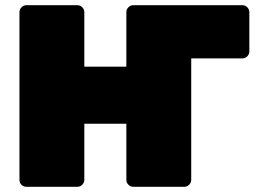

<svg xmlns="http://www.w3.org/2000/svg" viewBox="-20 -720 1001 740"><path d="M914 -700Q925 -700 933 -692Q941 -684 941 -673V-522Q941 -511 933 -503Q925 -495 914 -495H717V-27Q717 -16 709 -8Q701 0 690 0H494Q483 0 475 -8Q467 -16 467 -27V-243H305V-27Q305 -16 297 -8Q289 0 278 0H82Q71 0 63 -7.5Q55 -15 55 -27V-673Q55 -684 63 -692Q71 -700 82 -700H278Q289 -700 297 -692Q305 -684 305 -673V-463H467V-673Q467 -684 475 -692Q483 -700 494 -700Z"/></svg>

Font: Rubik Light Black
Style: Regular
Weight: 900
Version: Version 2.104